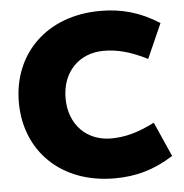

<svg xmlns="http://www.w3.org/2000/svg" viewBox="-50 -727 753 786"><g transform="rotate(-5 326.0 -334.0)"><path d="M390 10C477 10 552 -10 632 -61L569 -203C500 -168 446 -154 390 -154C289 -154 218 -226 218 -334C218 -442 289 -514 390 -514C446 -514 500 -500 569 -465L632 -607C552 -658 477 -678 390 -678C171 -678 26 -534 26 -334C26 -134 170 10 390 10Z"/></g></svg>

Font: Gantari Black
Style: Regular
Weight: 900
Designer: Anugrah Pasau
Foundry: Lafontype
Version: Version 1.000